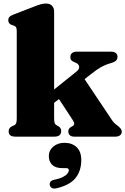

<svg xmlns="http://www.w3.org/2000/svg" viewBox="-20 -775 710 1089"><path d="M67 0Q47 0 38 -8Q29 -16 29 -30Q29 -40 34 -47.5Q39 -55 50.5 -60L61.5 -65Q69 -68.5 72 -76.8Q75 -85 75 -105V-598Q75 -614 70.8 -620.8Q66.5 -627.5 58 -630L47 -633.5Q36.5 -637 31.8 -643.5Q27 -650 27 -660Q27 -672 33.5 -679Q40 -686 58 -693L169 -736Q194.5 -746 210.2 -750.5Q226 -755 241 -755Q263.5 -755 275.2 -742.2Q287 -729.5 287 -710V-105Q287 -85 290 -77Q293 -69 300.5 -65L310.5 -59.5Q327 -50 327 -32Q327 0 288.5 0ZM225.5 -218 413.5 -369Q430.5 -382.5 429 -397Q427.5 -411.5 409 -419.5L396.5 -425Q386.5 -429.5 382.8 -435.8Q379 -442 379 -452Q379 -466 388.8 -474Q398.5 -482 415 -482H610Q627 -482 636.8 -474.2Q646.5 -466.5 646.5 -453.5Q646.5 -440.5 638.8 -431.8Q631 -423 605 -416Q578.5 -408.5 555 -395.5Q531.5 -382.5 498 -356L251.5 -164ZM434 -364.5 615 -94Q623 -82.5 629.8 -76Q636.5 -69.5 645.5 -63Q657 -55 663.8 -46.2Q670.5 -37.5 670.5 -27.5Q670.5 -15 660.8 -7.5Q651 0 634.5 0H399.5Q385 0 376.2 -8Q367.5 -16 367.5 -29.5Q367.5 -38 371 -43.8Q374.5 -49.5 382.5 -54.5L392 -60Q400 -64.5 400.8 -72.8Q401.5 -81 390 -98L297 -239.5ZM333 178.5Q294.5 178.5 275.8 159.5Q257 140.5 257 111.5Q257 77.5 282.5 56.2Q308 35 345.5 35Q388.5 35 414.8 60Q441 85 441 132.5Q441 194.5 408.2 235Q375.5 275.5 300 293Q284 296.5 274.5 291.2Q265 286 262.5 275.5Q260 265.5 265.5 257Q271 248.5 286 245Q318 238.5 336.2 229.2Q354.5 220 362.5 209.5Q370.5 199 370.5 190Q370.5 178.5 354.5 178.5Z"/></svg>

Font: Fraunces
Style: Regular
Weight: 900
Version: Version 1.000;[b76b70a41]